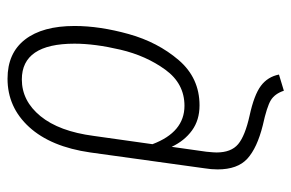

<svg xmlns="http://www.w3.org/2000/svg" viewBox="-152 -420 774 510"><g transform="rotate(-90 235.0 -165.0)"><path d="M87 -4Q85 16 85 23Q85 62 107 80.5Q129 99 183 111Q238 123 262 141Q286 159 292 189L249 202Q241 178 224 167.5Q207 157 157 146Q97 131 68.5 105Q40 79 40 26Q40 9 43 -9L85 -312Q100 -417 152.5 -474.5Q205 -532 281 -532Q349 -532 385 -485.5Q421 -439 421 -354Q421 -287 399.5 -210Q378 -133 330.5 -77.5Q283 -22 210 -22Q171 -22 143.5 -42Q116 -62 100 -96ZM129 -303 107 -147Q139 -62 209 -62Q268 -62 305 -113Q342 -164 358 -232Q374 -300 374 -354Q374 -494 279 -494Q222 -494 181.5 -444.5Q141 -395 129 -303Z"/></g></svg>

Font: Fira Sans Extra Condensed ExtraLight
Style: Italic
Weight: 275
Width: 3
Italic angle: -8°
Designer: Carrois Corporate & Edenspiekermann AG
Foundry: Carrois Corporate GbR & Edenspiekermann AG
Version: Version 4.203